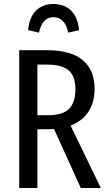

<svg xmlns="http://www.w3.org/2000/svg" viewBox="-20 -940 542 960"><path d="M384 0 250 -295Q243 -294 229 -294H167V0H76V-689H214Q335 -689 394 -639Q453 -589 453 -495Q453 -429 422 -381.5Q391 -334 333 -312L484 0ZM357 -495Q357 -558 324 -587.5Q291 -617 213 -617H167V-364H221Q293 -364 325 -395.5Q357 -427 357 -495ZM375 -789 321 -777Q305 -854 247 -854Q191 -854 175 -777L121 -789Q126 -853 159.5 -886.5Q193 -920 247 -920Q302 -920 336 -886.5Q370 -853 375 -789Z"/></svg>

Font: Fira Sans Extra Condensed
Style: Regular
Weight: 400
Width: 1
Designer: Carrois Corporate & Edenspiekermann AG
Foundry: Carrois Corporate GbR & Edenspiekermann AG
Version: Version 4.203